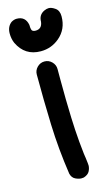

<svg xmlns="http://www.w3.org/2000/svg" viewBox="-122 -818 497 876"><g transform="rotate(-15 126.0 -379.5)"><path d="M194 -46Q195 -40 195 -34Q195 -21 188 -7Q181 7 160 14Q154 15 149 15Q136 15 120.5 7.5Q105 0 100 -20Q82 -141 78 -257.5Q74 -374 74 -495Q74 -515 88.5 -529.5Q103 -544 123 -544Q143 -544 157.5 -529.5Q172 -515 172 -495V-443Q172 -351 175 -265Q177 -207 182 -149L188 -91L190 -77Q190 -74 191 -71Q192 -59 194 -46ZM120 -593Q45 -593 12 -662Q3 -683 3 -708Q3 -740 25 -757Q38 -765 51 -765Q92 -765 100 -723Q100 -708 102 -702Q104 -690 121 -690Q151 -690 155 -723Q155 -756 184 -769Q195 -774 205 -774Q218 -774 235 -762Q252 -750 252 -723Q252 -662 208 -625Q170 -593 120 -593Z"/></g></svg>

Font: Bad Comic
Style: Regular
Weight: 400
Designer: GGBotNet
Foundry: f0n7
Version: 0.9